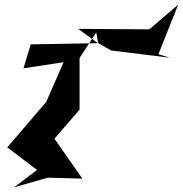

<svg xmlns="http://www.w3.org/2000/svg" viewBox="-20 -808 779 818"><path d="M655 -577 739 -788 616 -683 313 -685 397 -624 111 -619 80 -517 251 -543 177 -374 11 -180 138 -84 40 -10 184 -51 331 -47 212 -217 319 -341V-561L390 -670L398 -625L453 -593L704 -562Z"/></svg>

Font: Asimov Silicon
Style: Regular
Weight: 400
Designer: Google
Version: Version 2.000980; 2014